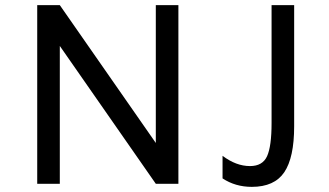

<svg xmlns="http://www.w3.org/2000/svg" viewBox="-20 -716 1280 748"><path d="M675 -696V0H587L213 -537V0H125V-696H213L587 -159V-696ZM847 -21V-109Q900 -69 954 -69Q1003 -69 1020.5 -107.5Q1038 -146 1038 -237V-696H1126V-224Q1126 -102 1087.5 -45Q1049 12 961 12Q897 12 847 -21Z"/></svg>

Font: AmikoRegular
Style: Regular
Weight: 400
Designer: Pablo Impallari, Rodrigo Fuenzalida, Andres Torresi
Foundry: Impallari Type
Version: Version 1.000; ttfautohint (v1.3)